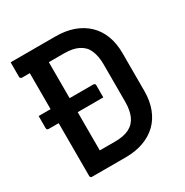

<svg xmlns="http://www.w3.org/2000/svg" viewBox="-162 -830 924 961"><g transform="rotate(-30 300.0 -350.0)"><path d="M17 -397H333Q338 -397 341 -394Q344 -391 344 -386Q344 -368 344 -351Q344 -334 344 -316H28Q23 -316 20 -319Q17 -322 17 -327Q17 -345 17 -362Q17 -379 17 -397ZM538 -241Q538 -185 521 -140Q504 -95 472 -64Q440 -33 394 -16.5Q348 0 291 0Q271 0 249 0Q227 0 204.5 0Q182 0 161 0Q140 0 123.5 0Q107 0 97 0Q92 0 89 -3Q86 -6 86 -11Q86 -91 86 -170.5Q86 -250 86 -329.5Q86 -409 86 -488.5Q86 -568 86 -647H204L196 -629Q196 -602 196 -574.5Q196 -547 196 -520Q196 -467 196 -413.5Q196 -360 196 -307Q196 -254 196 -201Q196 -148 196 -95Q211 -95 226 -95Q241 -95 255.5 -95Q270 -95 285 -95Q335 -95 366.5 -111Q398 -127 413 -160Q428 -193 428 -242V-458Q428 -484 424 -504.5Q420 -525 412.5 -541.5Q405 -558 394 -569Q382 -581 366 -589Q350 -597 330 -601Q310 -605 284 -605Q254 -605 223.5 -605Q193 -605 162.5 -605Q132 -605 101.5 -605Q71 -605 41 -605Q38 -605 35.5 -606.5Q33 -608 31.5 -610.5Q30 -613 30 -616Q30 -637 30 -658Q30 -679 30 -700Q61 -700 92.5 -700Q124 -700 156.5 -700Q189 -700 222.5 -700Q256 -700 289 -700Q348 -700 393.5 -683.5Q439 -667 471.5 -636Q504 -605 521 -560.5Q538 -516 538 -459Z"/></g></svg>

Font: Recursive Monospace Medium
Style: Regular
Weight: 500
Version: Version 1.047